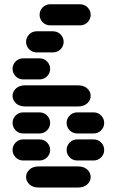

<svg xmlns="http://www.w3.org/2000/svg" viewBox="-20 -881 540 888"><path d="M159.2 -13.7H340.8Q368.2 -13.7 383.8 -28.3Q399.4 -43 399.4 -62.5Q399.4 -82 383.8 -96.7Q368.2 -111.3 340.8 -111.3H159.2Q131.8 -111.3 116.2 -96.7Q100.6 -82 100.6 -62.5Q100.6 -43 116.2 -28.3Q131.8 -13.7 159.2 -13.7ZM87.9 -138.7H162.1Q183.6 -138.7 197.8 -153.3Q211.9 -168 211.9 -187.5Q211.9 -207 197.8 -221.7Q183.6 -236.3 162.1 -236.3H87.9Q66.4 -236.3 52.2 -221.7Q38.1 -207 38.1 -187.5Q38.1 -168 52.2 -153.3Q66.4 -138.7 87.9 -138.7ZM337.9 -138.7H412.1Q433.6 -138.7 447.8 -153.3Q461.9 -168 461.9 -187.5Q461.9 -207 447.8 -221.7Q433.6 -236.3 412.1 -236.3H337.9Q316.4 -236.3 302.2 -221.7Q288.1 -207 288.1 -187.5Q288.1 -168 302.2 -153.3Q316.4 -138.7 337.9 -138.7ZM87.9 -263.7H162.1Q183.6 -263.7 197.8 -278.3Q211.9 -293 211.9 -312.5Q211.9 -332 197.8 -346.7Q183.6 -361.3 162.1 -361.3H87.9Q66.4 -361.3 52.2 -346.7Q38.1 -332 38.1 -312.5Q38.1 -293 52.2 -278.3Q66.4 -263.7 87.9 -263.7ZM337.9 -263.7H412.1Q433.6 -263.7 447.8 -278.3Q461.9 -293 461.9 -312.5Q461.9 -332 447.8 -346.7Q433.6 -361.3 412.1 -361.3H337.9Q316.4 -361.3 302.2 -346.7Q288.1 -332 288.1 -312.5Q288.1 -293 302.2 -278.3Q316.4 -263.7 337.9 -263.7ZM96.7 -388.7H340.8Q368.2 -388.7 383.8 -403.3Q399.4 -418 399.4 -437.5Q399.4 -457 383.8 -471.7Q368.2 -486.3 340.8 -486.3H96.7Q69.3 -486.3 53.7 -471.7Q38.1 -457 38.1 -437.5Q38.1 -418 53.7 -403.3Q69.3 -388.7 96.7 -388.7ZM87.9 -513.7H162.1Q183.6 -513.7 197.8 -528.3Q211.9 -543 211.9 -562.5Q211.9 -582 197.8 -596.7Q183.6 -611.3 162.1 -611.3H87.9Q66.4 -611.3 52.2 -596.7Q38.1 -582 38.1 -562.5Q38.1 -543 52.2 -528.3Q66.4 -513.7 87.9 -513.7ZM150.4 -638.7H224.6Q246.1 -638.7 260.3 -653.3Q274.4 -668 274.4 -687.5Q274.4 -707 260.3 -721.7Q246.1 -736.3 224.6 -736.3H150.4Q128.9 -736.3 114.7 -721.7Q100.6 -707 100.6 -687.5Q100.6 -668 114.7 -653.3Q128.9 -638.7 150.4 -638.7ZM212.9 -763.7H349.6Q371.1 -763.7 385.3 -778.3Q399.4 -793 399.4 -812.5Q399.4 -832 385.3 -846.7Q371.1 -861.3 349.6 -861.3H212.9Q191.4 -861.3 177.2 -846.7Q163.1 -832 163.1 -812.5Q163.1 -793 177.2 -778.3Q191.4 -763.7 212.9 -763.7Z"/></svg>

Font: Workbench
Style: Regular
Weight: 400
Designer: Jens Kutilek
Foundry: Jens Kutilek
Version: Version 2.001